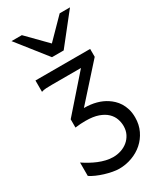

<svg xmlns="http://www.w3.org/2000/svg" viewBox="-247 -866 993 1180"><g transform="rotate(-30 250.0 -275.5)"><path d="M444.3 -498V-441.9L229.5 -202.6Q276.9 -202.6 315.9 -192.1Q355 -181.6 385.7 -161.1Q400.9 -151.4 416.5 -136.7Q432.1 -122.1 444.8 -102.1Q457.5 -82 465.6 -55.4Q473.6 -28.8 473.6 4.9Q473.6 55.7 453.6 97.2Q433.6 138.7 400.4 168Q367.2 197.3 323.2 213.4Q279.3 229.5 231.9 229.5Q211.9 229.5 185.8 224.6Q159.7 219.7 133.3 211.7Q106.9 203.6 82.5 192.9Q58.1 182.1 41.5 170.9V75.7Q62.5 89.8 86.2 103Q109.9 116.2 134.8 126.5Q159.7 136.7 185.3 142.8Q210.9 148.9 236.8 148.9Q264.6 148.9 291.5 140.1Q318.4 131.3 339.4 114Q360.4 96.7 373 71.8Q385.7 46.9 385.7 14.6Q385.7 -10.7 376.7 -36.4Q367.7 -62 346.2 -82.8Q324.7 -103.5 288.6 -116.5Q252.4 -129.4 197.8 -129.4Q181.2 -129.4 163.1 -128.4Q145 -127.4 124.5 -124.5V-183.1L336.9 -424.8H131.8Q109.9 -424.8 89.8 -423.8Q69.8 -422.9 56.2 -417.5V-498ZM123 -781.2 257.3 -644.5 391.6 -781.2H464.8L298.8 -571.3H215.8L49.8 -781.2Z"/></g></svg>

Font: Andika FrenchTight
Style: Regular
Weight: 400
Designer: Victor Gaultney, Annie Olsen, Julie Remington, Don Collingsworth, Eric Hays, Becca Hirsbrunner
Foundry: SIL International
Version: Version 5.000 ; Dig1 Dig4Opn Dig7 LnSpcTght